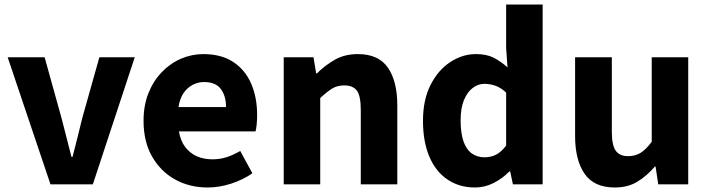

<svg xmlns="http://www.w3.org/2000/svg" viewBox="-20 -818 3149 852"><path d="M204 0 14 -564H178L253 -294Q264 -252 275 -208.5Q286 -165 297 -122H302Q313 -165 324 -208.5Q335 -252 345 -294L421 -564H578L392 0Z M902 14Q821 14 757 -21.5Q693 -57 655 -123Q617 -189 617 -282Q617 -351 639 -405.5Q661 -460 699 -499Q737 -538 784.5 -558Q832 -578 882 -578Q962 -578 1015 -543Q1068 -508 1094.5 -447Q1121 -386 1121 -308Q1121 -285 1119 -265.5Q1117 -246 1114 -235H774Q781 -193 802 -165.5Q823 -138 853.5 -124.5Q884 -111 923 -111Q956 -111 985.5 -120.5Q1015 -130 1046 -148L1100 -49Q1058 -20 1005.5 -3Q953 14 902 14ZM772 -343H983Q983 -392 960 -423Q937 -454 885 -454Q859 -454 835 -441.5Q811 -429 794.5 -405Q778 -381 772 -343Z M1239 0V-564H1371L1383 -492H1386Q1422 -528 1466 -553Q1510 -578 1568 -578Q1660 -578 1701.5 -517.5Q1743 -457 1743 -351V0H1581V-330Q1581 -393 1563.5 -416Q1546 -439 1508 -439Q1476 -439 1453 -424.5Q1430 -410 1401 -383V0Z M2088 14Q2018 14 1965.5 -21.5Q1913 -57 1885 -123.5Q1857 -190 1857 -282Q1857 -375 1890.5 -441Q1924 -507 1978 -542.5Q2032 -578 2092 -578Q2139 -578 2170.5 -562Q2202 -546 2232 -519L2226 -605V-798H2388V0H2256L2244 -57H2240Q2210 -26 2170.5 -6Q2131 14 2088 14ZM2130 -120Q2158 -120 2181 -131.5Q2204 -143 2226 -172V-407Q2203 -429 2178.5 -437.5Q2154 -446 2129 -446Q2102 -446 2078 -428Q2054 -410 2039 -374.5Q2024 -339 2024 -284Q2024 -228 2036.5 -191.5Q2049 -155 2073 -137.5Q2097 -120 2130 -120Z M2708 14Q2616 14 2574 -47Q2532 -108 2532 -214V-564H2695V-234Q2695 -173 2712.5 -149Q2730 -125 2767 -125Q2799 -125 2823 -140Q2847 -155 2872 -189V-564H3034V0H2901L2889 -79H2886Q2850 -37 2808 -11.5Q2766 14 2708 14Z"/></svg>

Font: Noto Sans KR Thin ExtraBold
Style: Regular
Weight: 800
Version: Version 2.004-H2;hotconv 1.0.118;makeotfexe 2.5.65603